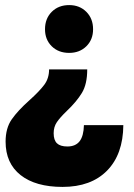

<svg xmlns="http://www.w3.org/2000/svg" viewBox="-20 -571 526 755"><path d="M157 -456Q157 -498 183.5 -524.5Q210 -551 252 -551Q293 -551 319.5 -524.5Q346 -498 346 -456Q346 -415 319.5 -389Q293 -363 252 -363Q210 -363 183.5 -389Q157 -415 157 -456ZM226 164Q120 164 61 117.5Q2 71 2 -14Q2 -67 26 -101.5Q50 -136 96 -177Q135 -212 154 -237.5Q173 -263 173 -298H323Q323 -240 302 -205.5Q281 -171 243 -135Q216 -109 203.5 -90.5Q191 -72 191 -47Q191 -20 204 -7.5Q217 5 245 5Q277 5 293 -15.5Q309 -36 310 -79H465Q464 36 401 100Q338 164 226 164Z"/></svg>

Font: #9Slide03 Montserrat ExtraBold
Style: Regular
Weight: 800
Designer: Julieta Ulanovsky
Foundry: Julieta Ulanovsky
Version: Version 6.001